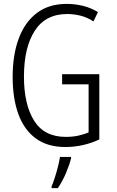

<svg xmlns="http://www.w3.org/2000/svg" viewBox="-20 -745 603 986"><path d="M316 10Q224 10 164 -34Q104 -78 74.5 -158.5Q45 -239 45 -350Q45 -464 76.5 -548Q108 -632 169.5 -678.5Q231 -725 323 -725Q365 -725 406 -715Q447 -705 483 -683L460 -635Q428 -656 393.5 -664.5Q359 -673 325 -673Q214 -673 158.5 -587Q103 -501 103 -351Q103 -209 155 -125.5Q207 -42 318 -42Q353 -42 382.5 -48.5Q412 -55 435 -65V-312H299V-364H490V-29Q453 -11 408 -0.5Q363 10 316 10ZM245 212Q252 196 261 168.5Q270 141 277.5 111.5Q285 82 288 61H345V68Q337 101 318.5 144.5Q300 188 277 221H245Z"/></svg>

Font: Noto Sans Mono SemiCondensed Light
Style: Regular
Weight: 300
Width: 4
Designer: Monotype Design Team
Foundry: Monotype Imaging Inc.
Version: Version 2.014; ttfautohint (v1.8.4.7-5d5b)